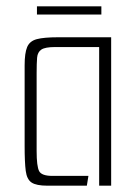

<svg xmlns="http://www.w3.org/2000/svg" viewBox="-20 -588 436 608"><path d="M130 0Q95 0 80 -10Q65 -20 61.5 -47Q58 -74 58 -126V-381Q58 -420 66 -439Q74 -458 96.5 -464Q119 -470 164 -470H332V0H294V-439H154Q123 -439 111 -431Q99 -423 97.5 -405.5Q96 -388 96 -356V-110Q96 -61 104 -46Q112 -31 146 -31H260L255 0ZM97 -542V-568H301V-542Z"/></svg>

Font: Smooch Sans Light
Style: Regular
Weight: 300
Designer: Robert E. Leuschke
Foundry: Robert E. Leuschke
Version: Version 1.010; ttfautohint (v1.8.3)